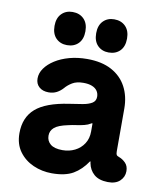

<svg xmlns="http://www.w3.org/2000/svg" viewBox="-83 -797 742 880"><g transform="rotate(10 287.5 -357.5)"><path d="M217.8 15Q171.5 15 131 -2.9Q90.5 -20.8 65.2 -55.4Q40 -90 40 -140.5Q40 -213.8 87.2 -255.2Q134.5 -296.8 241.2 -312.5Q274.5 -317.5 301.8 -322Q329 -326.5 345.4 -336.4Q361.8 -346.2 361.8 -366.5Q361.8 -382.2 353.5 -394Q345.2 -405.8 329.2 -412.1Q313.2 -418.5 289.2 -418.5Q257.5 -418.5 237.9 -406.6Q218.2 -394.8 204.5 -378.5Q192.2 -364.8 175.9 -356.2Q159.5 -347.8 138.8 -347.8Q111.2 -347.8 94.8 -362.4Q78.2 -377 78.2 -402Q78.2 -427 94.2 -449.6Q110.2 -472.2 138.4 -490.2Q166.5 -508.2 204.9 -518.8Q243.2 -529.2 287.2 -529.2Q355.2 -529.2 401.1 -504.5Q447 -479.8 470.4 -435.9Q493.8 -392 493.8 -334.5V-136.5Q493.8 -124.2 496.6 -119.6Q499.5 -115 508.8 -111.8Q525 -106.2 539.1 -92Q553.2 -77.8 553.2 -53.5Q553.2 -26.8 533.4 -8Q513.5 10.8 476.8 10Q435.5 9.2 413 -10.5Q390.5 -30.2 384.5 -61.5L383.8 -68.8H380.8Q353.5 -28 316.8 -6.5Q280 15 217.8 15ZM247.2 -98Q278.8 -98 304.9 -111Q331 -124 346.6 -148.1Q362.2 -172.2 362.2 -204.5V-240.2Q362.2 -243 360.8 -243.1Q359.2 -243.2 355.5 -240.8Q343.5 -233.2 326.6 -229Q309.8 -224.8 291.2 -222.2Q272.8 -219.8 253.5 -215.2Q208.2 -205.8 190.8 -190.6Q173.2 -175.5 173.2 -152.8Q173.2 -128 191.4 -113Q209.5 -98 247.2 -98ZM184.3 -575.5Q153 -575.5 133 -595.6Q113 -615.8 113 -652.8Q113 -689.2 132.9 -709.5Q152.8 -729.8 184.1 -729.8Q216.8 -729.8 236.8 -709.5Q256.8 -689.2 256.8 -652.8Q256.8 -615.8 236.9 -595.6Q217 -575.5 184.3 -575.5ZM378 -575.5Q346.8 -575.5 326.8 -595.6Q306.8 -615.8 306.8 -652.8Q306.8 -689.2 326.6 -709.5Q346.5 -729.8 377.8 -729.8Q410.5 -729.8 430.5 -709.5Q450.5 -689.2 450.5 -652.8Q450.5 -615.8 430.6 -595.6Q410.7 -575.5 378 -575.5Z"/></g></svg>

Font: National Park
Style: Regular
Weight: 400
Designer: Andrea Herstowski, Ben Hoepner
Version: Version 1.009